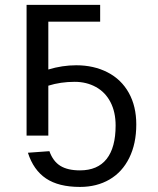

<svg xmlns="http://www.w3.org/2000/svg" viewBox="-20 -548 640 776"><path d="M530.8 -44.9Q530.8 32.7 502.4 90.1Q474.1 147.5 422.6 177.5Q371.1 207.5 303.2 207.5Q216.8 207.5 166 173.3Q115.2 139.2 92.8 69.3L179.7 63Q194.3 104 223.9 122.3Q253.4 140.6 303.2 140.6Q374.5 140.6 410.9 94.5Q447.3 48.3 447.3 -40.5Q447.3 -95.2 426.5 -135.3Q405.8 -175.3 367.7 -196.3Q329.6 -217.3 281.7 -217.3Q225.1 -217.3 175.3 -201.7V0H87.4V-528.3H384.8V-460.4H175.3V-267.1Q231.9 -284.2 288.1 -284.2Q359.4 -284.2 414.8 -255.6Q470.2 -227.1 500.5 -172.9Q530.8 -118.7 530.8 -44.9Z"/></svg>

Font: Cousine
Style: Regular
Weight: 400
Monospace: yes
Designer: Steve Matteson
Foundry: Ascender Corporation
Version: Version 1.20